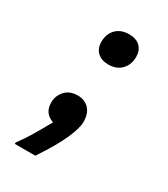

<svg xmlns="http://www.w3.org/2000/svg" viewBox="-130 -497 534 610"><g transform="rotate(30 137.5 -191.5)"><path d="M153.3 -316.7Q127.5 -316.7 112.9 -330.8Q98.3 -345 98.3 -368.3Q98.3 -397.5 115.8 -415.4Q133.3 -433.3 163.3 -433.3Q190 -433.3 204.2 -419.2Q218.3 -405 218.3 -381.7Q218.3 -353.3 200.8 -335Q183.3 -316.7 153.3 -316.7ZM22.5 50V45Q40.8 20.8 58.3 -8.7Q75.8 -38.3 93.3 -70Q56.7 -82.5 56.7 -121.7Q56.7 -146.7 73.3 -165Q90 -183.3 119.2 -183.3Q145 -183.3 160.8 -166.7Q176.7 -150 176.7 -119.2Q176.7 -96.7 158.3 -55Q140 -13.3 97.5 50Z"/></g></svg>

Font: Familjen Grotesk GF
Style: Italic
Weight: 400
Designer: Anders Wikstroem, Jonas Baeckman, Matilda Gysing, Kristian Moeller
Foundry: Familjen STHML AB
Version: Version 2.000; Beta; Release 4; Build 6